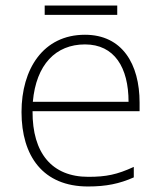

<svg xmlns="http://www.w3.org/2000/svg" viewBox="-20 -666 585 696"><path d="M405 -646H142V-612H405ZM288 -540C136 -540 58 -415 58 -260C58 -100 136 10 299 10C365 10 413 0 465 -23V-61C404 -33 365 -25 300 -25C169 -25 97 -110 98 -263H486V-294C486 -434 423 -540 288 -540ZM288 -505C395 -505 446 -421 446 -297H99C111 -432 182 -505 288 -505Z"/></svg>

Font: Noto Sans Lao ExtraLight
Style: Regular
Weight: 200
Designer: Monotype Design Team
Foundry: Monotype Imaging Inc.
Version: Version 2.003